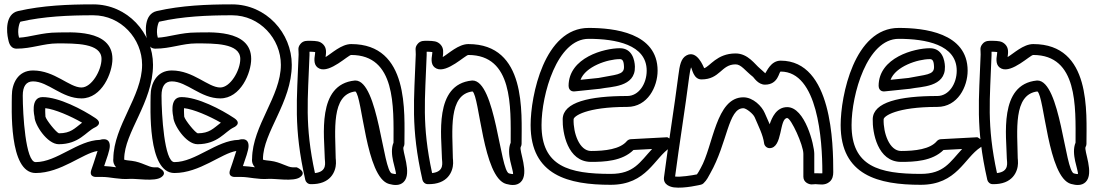

<svg xmlns="http://www.w3.org/2000/svg" viewBox="-20 -822 5027 880"><path d="M417.2 -280.8C358 -320.3 250.1 -377 175.3 -377C116.3 -377 138.3 -286 138.3 -286C138.3 -251.8 195.9 -161 249.3 -161C342.1 -161 374.5 -218.3 414.2 -237.5C414.2 -237.5 456.3 -254.7 417.2 -280.8ZM356.3 -259.7C321 -232.8 304.3 -211.4 250.1 -211C237.4 -215.3 193.1 -270.2 188.3 -287.2C188.1 -295.5 186.5 -311.9 187.6 -326.3C231.6 -321.4 303.6 -290.1 356.3 -259.7ZM73.9 -722.6C179.9 -746.8 294.8 -752 407.3 -752C535 -752 631.3 -644.3 631.3 -525C631.3 -379.8 501.2 -247.1 499.4 -95.2C497.1 -77.6 504.4 -63.1 512.4 -55.3C494.6 -57.6 476.6 -60.2 457.4 -60.9C468.5 -93.8 483.3 -133.1 483.3 -153C483.3 -197.4 438.1 -181 438.1 -181C336.3 -178.7 240.3 -79 143.3 -79C97.1 -79 84.3 -298.4 84.3 -384C84.3 -426.1 99.8 -449 131.3 -449C200.4 -449 262.9 -371 353.3 -371C447.4 -371 495.3 -488.5 495.3 -552C495.3 -691.1 297.4 -673 242.3 -673C173.7 -673 117.8 -651.8 67.3 -649.3C56.8 -683.9 70.5 -721.8 73.9 -722.6ZM62.8 -771.4C2.7 -757.7 10 -674.6 17.3 -643.2C19.7 -632.7 23.9 -599 56.3 -599C124.6 -599 180.9 -623 242.3 -623C324.7 -623 445.3 -625 445.3 -552C445.3 -499.4 400.1 -421 353.3 -421C297.5 -421 230.7 -499 131.3 -499C60.9 -499 34.3 -437.2 34.3 -384C34.3 -334 18.7 -29 143.3 -29C259.2 -29 359.5 -119.8 427.1 -130C417 -96 398.8 -44.3 398.8 -44.3C385.8 -7.6 422.3 -11 422.3 -11H449.3C485.4 -11 525.8 1.5 574.2 -2.1C605.3 -4.4 688.2 11.4 718.5 -9.4C754.5 -34.1 704.3 -55 704.3 -55H686.3C661.5 -55 630.4 -79.1 584.4 -84.8C571.4 -86.4 556.6 -87.4 549.2 -90.3C549.3 -90.9 549.3 -92.1 549.3 -93C549.3 -215.5 681.3 -352.5 681.3 -525C681.3 -670.3 564.5 -802 407.3 -802C293.3 -802 174.8 -797 62.8 -771.4Z M1053.2 -280.8C994 -320.3 886.1 -377 811.3 -377C752.3 -377 774.3 -286 774.3 -286C774.3 -251.8 831.9 -161 885.3 -161C978.1 -161 1010.5 -218.3 1050.2 -237.5C1050.2 -237.5 1092.3 -254.7 1053.2 -280.8ZM992.3 -259.7C957 -232.8 940.3 -211.4 886.1 -211C873.4 -215.3 829.1 -270.2 824.3 -287.2C824.1 -295.5 822.5 -311.9 823.6 -326.3C867.6 -321.4 939.6 -290.1 992.3 -259.7ZM709.9 -722.6C815.9 -746.8 930.8 -752 1043.3 -752C1171 -752 1267.3 -644.3 1267.3 -525C1267.3 -379.8 1137.2 -247.1 1135.4 -95.2C1133.1 -77.6 1140.4 -63.1 1148.4 -55.3C1130.6 -57.6 1112.6 -60.2 1093.4 -60.9C1104.5 -93.8 1119.3 -133.1 1119.3 -153C1119.3 -197.4 1074.1 -181 1074.1 -181C972.3 -178.7 876.3 -79 779.3 -79C733.1 -79 720.3 -298.4 720.3 -384C720.3 -426.1 735.8 -449 767.3 -449C836.4 -449 898.9 -371 989.3 -371C1083.4 -371 1131.3 -488.5 1131.3 -552C1131.3 -691.1 933.4 -673 878.3 -673C809.7 -673 753.8 -651.8 703.3 -649.3C692.8 -683.9 706.5 -721.8 709.9 -722.6ZM698.8 -771.4C638.7 -757.7 646 -674.6 653.3 -643.2C655.7 -632.7 659.9 -599 692.3 -599C760.6 -599 816.9 -623 878.3 -623C960.7 -623 1081.3 -625 1081.3 -552C1081.3 -499.4 1036.1 -421 989.3 -421C933.5 -421 866.7 -499 767.3 -499C696.9 -499 670.3 -437.2 670.3 -384C670.3 -334 654.7 -29 779.3 -29C895.2 -29 995.5 -119.8 1063.1 -130C1053 -96 1034.8 -44.3 1034.8 -44.3C1021.8 -7.6 1058.3 -11 1058.3 -11H1085.3C1121.4 -11 1161.8 1.5 1210.2 -2.1C1241.3 -4.4 1324.2 11.4 1354.5 -9.4C1390.5 -34.1 1340.3 -55 1340.3 -55H1322.3C1297.5 -55 1266.4 -79.1 1220.4 -84.8C1207.4 -86.4 1192.6 -87.4 1185.2 -90.3C1185.3 -90.9 1185.3 -92.1 1185.3 -93C1185.3 -215.5 1317.3 -352.5 1317.3 -525C1317.3 -670.3 1200.5 -802 1043.3 -802C929.3 -802 810.8 -797 698.8 -771.4Z M1423.5 -28.7C1375.6 -250.9 1391.3 -365.4 1398.6 -570.1C1398.8 -575.8 1398.7 -582.9 1398.6 -585C1400.6 -585 1402.2 -585 1403.1 -585C1414.1 -584.6 1421.6 -584 1424.6 -583.3C1424.7 -581.2 1424.6 -578.9 1423.9 -575.2C1419.5 -548.8 1416.9 -519.7 1444.2 -507.5C1492 -486.1 1576 -570 1589.6 -570C1794.2 -570 1784.1 -333.3 1783.6 -168.1C1761.7 -116.5 1797 -42.4 1794.5 -24.2C1790.8 -24.1 1785.2 -24.7 1776.2 -27.1C1734.8 -38.5 1714.4 -453 1608.6 -453C1607.8 -453 1606.7 -452.9 1606.1 -452.9C1429.8 -435.7 1467.3 -194.9 1468.6 -95.7C1468.8 -78.4 1482.2 -35.4 1423.5 -28.7ZM1379.2 2.5C1381.4 12.3 1391 21.7 1402.9 22C1495.7 24.5 1518.9 -36.4 1519.8 -73.2C1520.1 -84.6 1518.9 -94.1 1518.6 -97C1516.8 -222 1496.8 -389.1 1608.6 -402.9C1641 -382.6 1656 -8.2 1763 21.1C1787.3 27.8 1812.1 29.6 1829.8 12.4C1870.8 -27.4 1820.3 -133.4 1829.8 -148.8C1831.7 -151.9 1833.6 -157.3 1833.6 -162C1833.6 -305.6 1857 -620 1589.6 -620C1544.2 -620 1499.4 -576.4 1472.3 -560.5C1475 -581.4 1477.3 -601.1 1462.4 -617.4C1446.8 -634.4 1429.1 -634.2 1404 -635C1388.5 -635 1370 -637.3 1356.4 -619.8C1342.9 -602.5 1349.3 -592.6 1348.6 -571.9C1341.3 -364.4 1324.5 -238.6 1379.2 2.5Z M1960.5 -28.7C1912.6 -250.9 1928.3 -365.4 1935.6 -570.1C1935.8 -575.8 1935.7 -582.9 1935.6 -585C1937.6 -585 1939.2 -585 1940.1 -585C1951.1 -584.6 1958.6 -584 1961.6 -583.3C1961.7 -581.2 1961.6 -578.9 1960.9 -575.2C1956.5 -548.8 1953.9 -519.7 1981.2 -507.5C2029 -486.1 2113 -570 2126.6 -570C2331.2 -570 2321.1 -333.3 2320.6 -168.1C2298.7 -116.5 2334 -42.4 2331.5 -24.2C2327.8 -24.1 2322.2 -24.7 2313.2 -27.1C2271.8 -38.5 2251.4 -453 2145.6 -453C2144.8 -453 2143.7 -452.9 2143.1 -452.9C1966.8 -435.7 2004.3 -194.9 2005.6 -95.7C2005.8 -78.4 2019.2 -35.4 1960.5 -28.7ZM1916.2 2.5C1918.4 12.3 1928 21.7 1939.9 22C2032.7 24.5 2055.9 -36.4 2056.8 -73.2C2057.1 -84.6 2055.9 -94.1 2055.6 -97C2053.8 -222 2033.8 -389.1 2145.6 -402.9C2178 -382.6 2193 -8.2 2300 21.1C2324.3 27.8 2349.1 29.6 2366.8 12.4C2407.8 -27.4 2357.3 -133.4 2366.8 -148.8C2368.7 -151.9 2370.6 -157.3 2370.6 -162C2370.6 -305.6 2394 -620 2126.6 -620C2081.2 -620 2036.4 -576.4 2009.3 -560.5C2012 -581.4 2014.3 -601.1 1999.4 -617.4C1983.8 -634.4 1966.1 -634.2 1941 -635C1925.5 -635 1907 -637.3 1893.4 -619.8C1879.9 -602.5 1886.3 -592.6 1885.6 -571.9C1878.3 -364.4 1861.5 -238.6 1916.2 2.5Z M2613.6 -403.1 2729.6 -415.1C2730.4 -415.2 2731.6 -415.4 2732.2 -415.5C2778.2 -425.3 2892.8 -421.1 2890 -516.7C2889.1 -546.8 2877.4 -601 2821 -601C2750.8 -601 2586 -559 2586 -428C2586 -417.5 2592.6 -401 2613.6 -403.1ZM2640.8 -456.2C2663 -517.1 2764.6 -551 2821 -551C2832.7 -551 2839.2 -543.7 2840 -515.3C2841.1 -477.4 2799.6 -480.5 2723.1 -464.7ZM2855 -382C2681 -382 2561.3 -353.9 2559 -276.7C2557.2 -215.4 2580.7 -80 2689 -80C2750 -80 2831.8 -83.3 2883.5 -134.6L2968.8 -139.1C2912.5 -78.6 2885.5 -25 2779 -25C2587.6 -25 2462 -59.4 2462 -249C2462 -388.2 2532.9 -644 2678 -644C2801.2 -644 2944 -618 2944 -498C2944 -438.6 2908.2 -382 2855 -382ZM2855 -332C2948.9 -332 2994 -425.1 2994 -498C2994 -672.7 2792.8 -694 2678 -694C2474.4 -694 2412 -383.1 2412 -249C2412 -17.9 2585.6 25 2779 25C2945.2 25 2978.1 -98.3 3053.6 -147C3087 -168.6 3038.7 -193 3038.7 -193L2870.7 -184C2864.6 -183.6 2857.3 -180.4 2852.8 -175C2822.1 -138.2 2753.1 -130 2689 -130C2635.4 -130 2607.1 -212.5 2609 -275.3C2609.4 -289.1 2666 -332 2855 -332Z M3191.4 -51.3C3183.4 -37.1 3179.5 -29.2 3174.3 -22.8C3153.2 -18.4 3098.1 -9.6 3074.2 -12.9C3093.3 -159.6 3120.6 -326.6 3138.9 -470.9C3141.4 -490.3 3144.4 -504.4 3147.2 -513.5C3152.5 -505.8 3158.6 -458 3195.1 -458C3280.8 -458 3285.1 -527 3351.2 -527C3377 -527.2 3394.6 -498.6 3431.6 -469.4C3434.9 -466.8 3454.8 -434 3486.1 -434C3548.3 -434 3549.8 -494 3558.1 -494C3728.6 -494 3749.1 -180.9 3749.1 -33C3749.1 -30.7 3749 -28.9 3748.9 -27.6C3742.2 -27.1 3731.6 -28 3717.1 -28C3715.3 -28 3713 -27.9 3712.1 -27.8V-117C3712.1 -156.1 3670.1 -331 3588.1 -331C3538.5 -331 3518 -283.1 3507.7 -252.5C3499.4 -271.8 3492.2 -287 3485.2 -303.7C3472.1 -334.9 3431.8 -376 3387.1 -376C3260.7 -376 3249.4 -153.1 3191.4 -51.3ZM3234.9 -26.7C3314.8 -166.9 3317.1 -326 3387.1 -326C3400.3 -326 3432.4 -300.3 3439.1 -284.3C3456.9 -241.9 3477.1 -204.4 3482.3 -164.7C3483.7 -154.2 3493.9 -143 3507.1 -143C3568.3 -143 3550.6 -280.1 3588.1 -281C3605.9 -279.7 3662.1 -157.2 3662.1 -117V-12C3662.1 14.5 3688.5 23.3 3699.5 23.2C3708.3 23.2 3714.6 22 3717.1 22C3734 22 3761 30.4 3783.3 10.3C3796.1 -1.2 3799.1 -17.5 3799.1 -33C3799.1 -159.7 3794.7 -544 3558.1 -544C3512.2 -544 3493.6 -492.9 3487.5 -486.1C3481.7 -490.8 3471.1 -501.9 3462.6 -508.6C3440.9 -525.8 3408.4 -577.5 3351 -577C3265.5 -577 3233.1 -516.6 3207.5 -509.5C3203.7 -516.6 3175.1 -594.5 3126.3 -568C3100.9 -554.1 3095.1 -522.8 3089.3 -477.1C3070.8 -331.1 3042.5 -158.7 3023.3 -9.2C3018.8 25.9 3054.7 35.1 3069.2 36.9C3117.1 43 3191.9 24.6 3192.7 24.4C3197.1 23.4 3201.1 21.2 3204.4 18.1C3220.5 2.7 3226.9 -12.6 3234.9 -26.7Z M4034.6 -403.1 4150.6 -415.1C4151.4 -415.2 4152.6 -415.4 4153.2 -415.5C4199.2 -425.3 4313.8 -421.1 4311 -516.7C4310.1 -546.8 4298.4 -601 4242 -601C4171.8 -601 4007 -559 4007 -428C4007 -417.5 4013.6 -401 4034.6 -403.1ZM4061.8 -456.2C4084 -517.1 4185.6 -551 4242 -551C4253.7 -551 4260.2 -543.7 4261 -515.3C4262.1 -477.4 4220.6 -480.5 4144.1 -464.7ZM4276 -382C4102 -382 3982.3 -353.9 3980 -276.7C3978.2 -215.4 4001.7 -80 4110 -80C4171 -80 4252.8 -83.3 4304.5 -134.6L4389.8 -139.1C4333.5 -78.6 4306.5 -25 4200 -25C4008.6 -25 3883 -59.4 3883 -249C3883 -388.2 3953.9 -644 4099 -644C4222.2 -644 4365 -618 4365 -498C4365 -438.6 4329.2 -382 4276 -382ZM4276 -332C4369.9 -332 4415 -425.1 4415 -498C4415 -672.7 4213.8 -694 4099 -694C3895.4 -694 3833 -383.1 3833 -249C3833 -17.9 4006.6 25 4200 25C4366.2 25 4399.1 -98.3 4474.6 -147C4508 -168.6 4459.7 -193 4459.7 -193L4291.7 -184C4285.6 -183.6 4278.3 -180.4 4273.8 -175C4243.1 -138.2 4174.1 -130 4110 -130C4056.4 -130 4028.1 -212.5 4030 -275.3C4030.4 -289.1 4087 -332 4276 -332Z M4549.5 -28.7C4501.6 -250.9 4517.3 -365.4 4524.6 -570.1C4524.8 -575.8 4524.7 -582.9 4524.6 -585C4526.6 -585 4528.2 -585 4529.1 -585C4540.1 -584.6 4547.6 -584 4550.6 -583.3C4550.7 -581.2 4550.6 -578.9 4549.9 -575.2C4545.5 -548.8 4542.9 -519.7 4570.2 -507.5C4618 -486.1 4702 -570 4715.6 -570C4920.2 -570 4910.1 -333.3 4909.6 -168.1C4887.7 -116.5 4923 -42.4 4920.5 -24.2C4916.8 -24.1 4911.2 -24.7 4902.2 -27.1C4860.8 -38.5 4840.4 -453 4734.6 -453C4733.8 -453 4732.7 -452.9 4732.1 -452.9C4555.8 -435.7 4593.3 -194.9 4594.6 -95.7C4594.8 -78.4 4608.2 -35.4 4549.5 -28.7ZM4505.2 2.5C4507.4 12.3 4517 21.7 4528.9 22C4621.7 24.5 4644.9 -36.4 4645.8 -73.2C4646.1 -84.6 4644.9 -94.1 4644.6 -97C4642.8 -222 4622.8 -389.1 4734.6 -402.9C4767 -382.6 4782 -8.2 4889 21.1C4913.3 27.8 4938.1 29.6 4955.8 12.4C4996.8 -27.4 4946.3 -133.4 4955.8 -148.8C4957.7 -151.9 4959.6 -157.3 4959.6 -162C4959.6 -305.6 4983 -620 4715.6 -620C4670.2 -620 4625.4 -576.4 4598.3 -560.5C4601 -581.4 4603.3 -601.1 4588.4 -617.4C4572.8 -634.4 4555.1 -634.2 4530 -635C4514.5 -635 4496 -637.3 4482.4 -619.8C4468.9 -602.5 4475.3 -592.6 4474.6 -571.9C4467.3 -364.4 4450.5 -238.6 4505.2 2.5Z"/></svg>

Font: Rocketfuel
Style: Regular
Weight: 400
Designer: Mew Too
Foundry: Cannot Into Space Fonts.
Version: Version 0.27